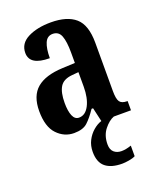

<svg xmlns="http://www.w3.org/2000/svg" viewBox="-145 -634 782 956"><g transform="rotate(-20 246.5 -156.5)"><path d="M163 10Q111 10 73.5 -29.5Q36 -69 36 -152Q36 -233 81.5 -271.5Q127 -310 218 -314L285 -317V-373Q285 -430 273.5 -460.5Q262 -491 230 -491Q201 -491 188.5 -462Q176 -433 176 -382Q70 -382 70 -448Q70 -498 119 -523Q168 -548 241 -548Q327 -548 371 -509.5Q415 -471 415 -377V-120Q415 -79 425.5 -64Q436 -49 464 -49H467V0H310L293 -74H285Q258 -34 234 -12Q210 10 163 10ZM212 -54Q246 -54 266 -92.5Q286 -131 286 -191V-268L252 -265Q205 -261 187 -232Q169 -203 169 -147Q169 -104 179.5 -79Q190 -54 212 -54ZM336 235Q278 235 247.5 210Q217 185 217 130Q217 97 230.5 70.5Q244 44 265.5 25.5Q287 7 309 0H376Q349 10 324 41.5Q299 73 299 120Q299 148 314.5 161.5Q330 175 354 175Q377 175 406 165V221Q393 228 371.5 231.5Q350 235 336 235Z"/></g></svg>

Font: Noto Serif Armenian ExtraCondensed
Style: Bold
Weight: 700
Width: 2
Designer: Monotype Design Team
Foundry: Monotype Imaging Inc.
Version: Version 2.008; ttfautohint (v1.8.4.7-5d5b)